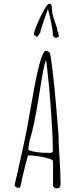

<svg xmlns="http://www.w3.org/2000/svg" viewBox="-20 -1028 431 1048"><path d="M301.8 -833Q301.8 -835 297.9 -843.8L298.8 -849.1L291.5 -863.8L292.5 -870.1Q288.1 -884.3 280.8 -906.2Q271.5 -931.2 267.1 -949.7Q262.7 -968.3 262.7 -986.8Q262.7 -1007.8 248.5 -1007.8Q239.3 -1007.8 219.5 -972.7Q199.7 -937.5 182.4 -895.5Q165 -853.5 164.6 -838.9L182.6 -826.2L199.7 -849.1Q200.7 -859.4 208.5 -883.3Q215.3 -904.8 226.3 -936Q237.3 -967.3 241.7 -979Q265.1 -892.1 270.5 -829.1L283.7 -820.8Q301.8 -823.7 301.8 -833ZM288.6 0Q304.2 0 307.6 -8.3Q310.5 -14.6 310.5 -27.8V-32.2Q310.5 -71.3 305.2 -162.6Q299.3 -250 299.3 -293L285.6 -459Q277.8 -548.8 267.3 -640.1Q256.8 -731.4 251.5 -740.2Q244.1 -750 228.5 -750Q222.2 -750 214.4 -733.4Q206.1 -715.8 199.7 -692.9Q189.9 -659.2 181.6 -622.1Q170.4 -571.3 145.5 -428.2Q122.6 -294.9 107.4 -230L92.8 -164.1L72.3 -71.8L60.5 -22V-20.5Q60.1 -20 60.1 -19Q60.1 -12.2 66.4 -7.3Q72.8 -2.4 80.6 -2.4Q89.4 -2.4 91.3 -9.8Q94.2 -24.9 104 -67.4Q113.8 -109.9 122.1 -142.6Q131.8 -180.2 134.8 -180.2Q153.3 -180.2 186.3 -175.5Q219.2 -170.9 244.4 -163.3Q269.5 -155.8 269.5 -147.9V-17.1Q269.5 -9.8 275.4 -4.9Q281.2 0 288.6 0ZM149.9 -290Q156.7 -313 158.7 -324.2Q176.8 -400.9 199.7 -547.9Q210 -613.3 216.6 -646Q223.1 -678.7 231 -701.2Q231 -696.3 232.9 -689L234.9 -678.2Q243.2 -605 247.1 -562Q254.9 -480 261.7 -372.6Q268.6 -265.1 268.6 -203.1Q268.6 -193.4 249 -193.4Q245.1 -193.4 242.2 -193.8H236.3Q177.7 -193.8 135.3 -208V-213.9Q135.3 -229 138.9 -246.8Q142.6 -264.6 149.9 -290Z"/></svg>

Font: Amatica SC
Style: Regular
Weight: 400
Designer: Vernon Adams, Ben Nathan
Foundry: newtypography
Version: Version 2.001